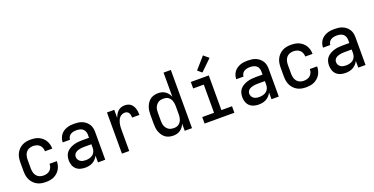

<svg xmlns="http://www.w3.org/2000/svg" viewBox="-26 -1519 4436 2279"><g transform="rotate(-20 2192.0 -379.5)"><path d="M271 8Q243 8 215.5 3Q188 -2 163 -15.5Q138 -29 118.5 -49.5Q99 -70 86.5 -95.5Q74 -121 69.5 -149Q65 -177 65 -205V-315Q65 -343 69.5 -371Q74 -399 86.5 -424.5Q99 -450 118.5 -470.5Q138 -491 163 -504.5Q188 -518 215.5 -523Q243 -528 271 -528Q298 -528 324 -524Q350 -520 373.5 -509Q397 -498 417 -480.5Q437 -463 450.5 -440.5Q464 -418 470.5 -392.5Q477 -367 477 -340V-339H385V-340Q385 -362 377 -383Q369 -404 352.5 -419Q336 -434 314.5 -440Q293 -446 271 -446Q247 -446 223.5 -437Q200 -428 184.5 -408.5Q169 -389 163 -364.5Q157 -340 157 -315V-205Q157 -180 163 -155.5Q169 -131 184.5 -111.5Q200 -92 223.5 -83Q247 -74 271 -74Q293 -74 314.5 -80Q336 -86 352.5 -101Q369 -116 377 -137Q385 -158 385 -180V-181H477V-180Q477 -153 470.5 -127.5Q464 -102 450.5 -79.5Q437 -57 417 -39.5Q397 -22 373.5 -11Q350 0 324 4Q298 8 271 8Z M769 8Q738 8 708 -0.5Q678 -9 655.5 -30Q633 -51 623 -81Q613 -111 613 -142Q613 -169 620.5 -195.5Q628 -222 645.5 -242Q663 -262 686.5 -275.5Q710 -289 736 -297Q762 -305 788.5 -308Q815 -311 842 -311H931V-352Q931 -372 923 -392Q915 -412 898.5 -424.5Q882 -437 861.5 -441.5Q841 -446 820 -446Q801 -446 782.5 -442.5Q764 -439 747.5 -429Q731 -419 721 -402Q711 -385 711 -366H619Q619 -391 626.5 -414.5Q634 -438 648 -457.5Q662 -477 682 -491Q702 -505 725 -513.5Q748 -522 772 -525Q796 -528 820 -528Q846 -528 871.5 -524.5Q897 -521 920.5 -511.5Q944 -502 964 -486Q984 -470 998 -448.5Q1012 -427 1017.5 -402Q1023 -377 1023 -352V0H931V-85Q920 -63 903 -44.5Q886 -26 864.5 -14Q843 -2 818.5 3Q794 8 769 8ZM805 -74Q829 -74 852.5 -80Q876 -86 894.5 -100.5Q913 -115 922 -138Q931 -161 931 -184V-229H842Q827 -229 812.5 -228Q798 -227 784 -224Q770 -221 756 -216Q742 -211 730 -202Q718 -193 711.5 -179.5Q705 -166 705 -152Q705 -134 713.5 -117.5Q722 -101 737 -91Q752 -81 769.5 -77.5Q787 -74 805 -74Z M1234 0V-520H1326V-416Q1333 -438 1344.5 -459Q1356 -480 1373 -496Q1390 -512 1412.5 -520Q1435 -528 1459 -528Q1478 -528 1498 -523Q1518 -518 1533.5 -505.5Q1549 -493 1559.5 -476Q1570 -459 1576 -440Q1582 -421 1584 -401Q1586 -381 1586 -361H1494Q1494 -376 1491.5 -391Q1489 -406 1481.5 -419Q1474 -432 1460.5 -439Q1447 -446 1432 -446Q1413 -446 1395.5 -438.5Q1378 -431 1365.5 -417Q1353 -403 1345.5 -385.5Q1338 -368 1333.5 -350Q1329 -332 1327.5 -313Q1326 -294 1326 -276V0Z M1881 8Q1855 8 1829.5 1.5Q1804 -5 1783 -20.5Q1762 -36 1747.5 -57.5Q1733 -79 1724 -103Q1715 -127 1712 -153Q1709 -179 1709 -205V-315Q1709 -341 1712 -367Q1715 -393 1724 -417Q1733 -441 1747.5 -462.5Q1762 -484 1783 -499.5Q1804 -515 1829.5 -521.5Q1855 -528 1881 -528Q1904 -528 1927 -522.5Q1950 -517 1969.5 -503.5Q1989 -490 2003.5 -471Q2018 -452 2027 -430V-735H2119V0H2027V-90Q2018 -68 2003.5 -49Q1989 -30 1969.5 -16.5Q1950 -3 1927 2.5Q1904 8 1881 8ZM1917 -74Q1934 -74 1949.5 -77.5Q1965 -81 1978.5 -90.5Q1992 -100 2001.5 -113Q2011 -126 2016.5 -141Q2022 -156 2024.5 -172.5Q2027 -189 2027 -205V-315Q2027 -331 2024.5 -347.5Q2022 -364 2016.5 -379Q2011 -394 2001.5 -407.5Q1992 -421 1978.5 -430Q1965 -439 1949 -442.5Q1933 -446 1917 -446Q1901 -446 1884.5 -442.5Q1868 -439 1854 -430Q1840 -421 1829.5 -408Q1819 -395 1812.5 -380Q1806 -365 1803.5 -348.5Q1801 -332 1801 -315V-205Q1801 -188 1803.5 -171.5Q1806 -155 1812.5 -140Q1819 -125 1829.5 -112Q1840 -99 1854 -90Q1868 -81 1884.5 -77.5Q1901 -74 1917 -74Z M2278 0V-82H2427V-438H2293V-520H2520V-82H2654V0ZM2461 -578 2409 -622 2536 -767 2600 -713Z M2961 8Q2930 8 2900 -0.5Q2870 -9 2847.5 -30Q2825 -51 2815 -81Q2805 -111 2805 -142Q2805 -169 2812.5 -195.5Q2820 -222 2837.5 -242Q2855 -262 2878.5 -275.5Q2902 -289 2928 -297Q2954 -305 2980.5 -308Q3007 -311 3034 -311H3123V-352Q3123 -372 3115 -392Q3107 -412 3090.5 -424.5Q3074 -437 3053.5 -441.5Q3033 -446 3012 -446Q2993 -446 2974.5 -442.5Q2956 -439 2939.5 -429Q2923 -419 2913 -402Q2903 -385 2903 -366H2811Q2811 -391 2818.5 -414.5Q2826 -438 2840 -457.5Q2854 -477 2874 -491Q2894 -505 2917 -513.5Q2940 -522 2964 -525Q2988 -528 3012 -528Q3038 -528 3063.5 -524.5Q3089 -521 3112.5 -511.5Q3136 -502 3156 -486Q3176 -470 3190 -448.5Q3204 -427 3209.5 -402Q3215 -377 3215 -352V0H3123V-85Q3112 -63 3095 -44.5Q3078 -26 3056.5 -14Q3035 -2 3010.5 3Q2986 8 2961 8ZM2997 -74Q3021 -74 3044.5 -80Q3068 -86 3086.5 -100.5Q3105 -115 3114 -138Q3123 -161 3123 -184V-229H3034Q3019 -229 3004.5 -228Q2990 -227 2976 -224Q2962 -221 2948 -216Q2934 -211 2922 -202Q2910 -193 2903.5 -179.5Q2897 -166 2897 -152Q2897 -134 2905.5 -117.5Q2914 -101 2929 -91Q2944 -81 2961.5 -77.5Q2979 -74 2997 -74Z M3559 8Q3531 8 3503.5 3Q3476 -2 3451 -15.5Q3426 -29 3406.5 -49.5Q3387 -70 3374.5 -95.5Q3362 -121 3357.5 -149Q3353 -177 3353 -205V-315Q3353 -343 3357.5 -371Q3362 -399 3374.5 -424.5Q3387 -450 3406.5 -470.5Q3426 -491 3451 -504.5Q3476 -518 3503.5 -523Q3531 -528 3559 -528Q3586 -528 3612 -524Q3638 -520 3661.5 -509Q3685 -498 3705 -480.5Q3725 -463 3738.5 -440.5Q3752 -418 3758.5 -392.5Q3765 -367 3765 -340V-339H3673V-340Q3673 -362 3665 -383Q3657 -404 3640.5 -419Q3624 -434 3602.5 -440Q3581 -446 3559 -446Q3535 -446 3511.5 -437Q3488 -428 3472.5 -408.5Q3457 -389 3451 -364.5Q3445 -340 3445 -315V-205Q3445 -180 3451 -155.5Q3457 -131 3472.5 -111.5Q3488 -92 3511.5 -83Q3535 -74 3559 -74Q3581 -74 3602.5 -80Q3624 -86 3640.5 -101Q3657 -116 3665 -137Q3673 -158 3673 -180V-181H3765V-180Q3765 -153 3758.5 -127.5Q3752 -102 3738.5 -79.5Q3725 -57 3705 -39.5Q3685 -22 3661.5 -11Q3638 0 3612 4Q3586 8 3559 8Z M4057 8Q4026 8 3996 -0.5Q3966 -9 3943.5 -30Q3921 -51 3911 -81Q3901 -111 3901 -142Q3901 -169 3908.5 -195.5Q3916 -222 3933.5 -242Q3951 -262 3974.5 -275.5Q3998 -289 4024 -297Q4050 -305 4076.5 -308Q4103 -311 4130 -311H4219V-352Q4219 -372 4211 -392Q4203 -412 4186.5 -424.5Q4170 -437 4149.5 -441.5Q4129 -446 4108 -446Q4089 -446 4070.5 -442.5Q4052 -439 4035.5 -429Q4019 -419 4009 -402Q3999 -385 3999 -366H3907Q3907 -391 3914.5 -414.5Q3922 -438 3936 -457.5Q3950 -477 3970 -491Q3990 -505 4013 -513.5Q4036 -522 4060 -525Q4084 -528 4108 -528Q4134 -528 4159.5 -524.5Q4185 -521 4208.5 -511.5Q4232 -502 4252 -486Q4272 -470 4286 -448.5Q4300 -427 4305.5 -402Q4311 -377 4311 -352V0H4219V-85Q4208 -63 4191 -44.5Q4174 -26 4152.5 -14Q4131 -2 4106.5 3Q4082 8 4057 8ZM4093 -74Q4117 -74 4140.5 -80Q4164 -86 4182.5 -100.5Q4201 -115 4210 -138Q4219 -161 4219 -184V-229H4130Q4115 -229 4100.5 -228Q4086 -227 4072 -224Q4058 -221 4044 -216Q4030 -211 4018 -202Q4006 -193 3999.5 -179.5Q3993 -166 3993 -152Q3993 -134 4001.5 -117.5Q4010 -101 4025 -91Q4040 -81 4057.5 -77.5Q4075 -74 4093 -74Z"/></g></svg>

Font: Iosevka Semi-Condensed Medium
Style: Regular
Weight: 500
Monospace: yes
Designer: Belleve Invis
Foundry: Belleve Invis
Version: Version 27.3.5